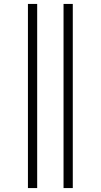

<svg xmlns="http://www.w3.org/2000/svg" viewBox="-20 -762 512 976"><path d="M122 194V-742H169V194ZM303 194V-742H350V194Z"/></svg>

Font: Montserrat Thin Light
Style: Regular
Weight: 300
Version: Version 9.000